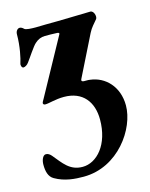

<svg xmlns="http://www.w3.org/2000/svg" viewBox="-110 -508 675 864"><g transform="rotate(-15 227.5 -76.0)"><path d="M172 285C333 285 438 132 438 24C438 -64 381 -121 312 -129C307 -130 302 -130 297 -130C293 -130 289 -130 285 -130C276 -130 270 -133 275 -143L369 -332C381 -356 394 -367 409 -386C416 -396 409 -425 392 -425C326 -424 262 -421 184 -421C172 -421 154 -420 137 -420C116 -420 92 -421 85 -427C79 -433 73 -437 66 -437C56 -437 47 -426 47 -412C47 -355 35 -302 28 -281C25 -272 30 -260 37 -260C44 -260 55 -266 62 -276C73 -290 107 -343 120 -353C133 -365 149 -372 166 -372C184 -372 201 -372 219 -371C236 -371 233 -365 230 -360L88 -101C85 -95 79 -87 79 -82C79 -80 80 -74 89 -74C107 -74 138 -85 178 -85C266 -85 309 -26 309 55C309 172 245 241 179 241C119 241 94 200 58 157C51 149 43 143 33 143C18 143 10 166 10 186C10 216 16 243 39 256C84 282 132 285 172 285Z"/></g></svg>

Font: EB Garamond
Style: Bold
Weight: 700
Designer: Georg Duffner and Octavio Pardo
Foundry: Georg Duffner
Version: Version 1.000;PS 001.000;hotconv 1.0.88;makeotf.lib2.5.64775